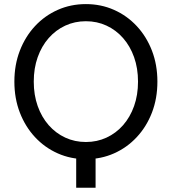

<svg xmlns="http://www.w3.org/2000/svg" viewBox="-20 -752 822 919"><path d="M344.7 0V146.5H437.5V0ZM141.6 -361.3Q141.6 -425.3 160.4 -478.3Q179.2 -531.2 213.1 -569.8Q247.1 -608.4 292.5 -629.4Q337.9 -650.4 391.1 -650.4Q444.3 -650.4 489.7 -629.4Q535.2 -608.4 569.1 -569.8Q603 -531.2 621.8 -478.3Q640.6 -425.3 640.6 -361.3Q640.6 -297.4 621.8 -244.4Q603 -191.4 569.1 -152.8Q535.2 -114.3 489.7 -93.3Q444.3 -72.3 391.1 -72.3Q337.9 -72.3 292.5 -93.3Q247.1 -114.3 213.1 -152.8Q179.2 -191.4 160.4 -244.4Q141.6 -297.4 141.6 -361.3ZM48.8 -361.3Q48.8 -280.8 75 -213.1Q101.1 -145.5 147.7 -95.5Q194.3 -45.4 256.6 -17.8Q318.8 9.8 391.1 9.8Q463.4 9.8 525.6 -17.8Q587.9 -45.4 634.5 -95.5Q681.2 -145.5 707.3 -213.1Q733.4 -280.8 733.4 -361.3Q733.4 -441.9 707.3 -509.5Q681.2 -577.1 634.5 -627.2Q587.9 -677.2 525.6 -704.8Q463.4 -732.4 391.1 -732.4Q318.8 -732.4 256.6 -704.8Q194.3 -677.2 147.7 -627.2Q101.1 -577.1 75 -509.5Q48.8 -441.9 48.8 -361.3Z"/></svg>

Font: Giphurs SC
Style: Regular
Weight: 400
Version: Version 0.920